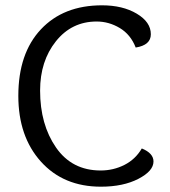

<svg xmlns="http://www.w3.org/2000/svg" viewBox="-20 -693 642 723"><path d="M514 -134Q558 -116 558 -85Q558 -49 501 -19.5Q444 10 360 10Q219 10 134 -84.5Q49 -179 49 -332Q49 -492 134 -582.5Q219 -673 364 -673Q442 -673 495 -641.5Q548 -610 548 -564Q548 -523 491 -514Q472 -563 431 -587.5Q390 -612 344 -612Q250 -612 190.5 -537.5Q131 -463 131 -352Q131 -224 191 -137.5Q251 -51 359 -51Q407 -51 448.5 -72Q490 -93 514 -134Z"/></svg>

Font: Overlock SC
Style: Regular
Weight: 400
Designer: Dario Muhafara
Foundry: Dario Manuel Muhafara
Version: Version 1.001